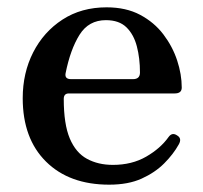

<svg xmlns="http://www.w3.org/2000/svg" viewBox="-20 -492 555 524"><path d="M278 12Q169 12 105.5 -51Q42 -114 42 -224Q42 -293 70.5 -349Q99 -405 150.5 -438.5Q202 -472 271 -472Q324 -472 362.5 -451.5Q401 -431 426 -398Q451 -365 463.5 -327Q476 -289 476 -253Q476 -237 457 -237H168Q154 -237 154 -222Q154 -153 170.5 -114Q187 -75 217.5 -58.5Q248 -42 288 -42Q340 -42 379 -64.5Q418 -87 440 -118Q450 -132 464 -122Q477 -114 468 -98Q453 -71 428 -46Q403 -21 366.5 -4.5Q330 12 278 12ZM174 -276H343Q362 -276 362 -294Q362 -333 353.5 -365.5Q345 -398 325 -417.5Q305 -437 269 -437Q222 -437 197 -397Q172 -357 159 -292Q156 -276 174 -276Z"/></svg>

Font: Zen Old Mincho
Style: Bold
Weight: 700
Designer: Yoshimichi Ohira
Foundry: Positype
Version: Version 1.500